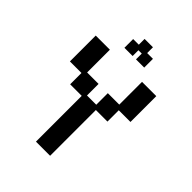

<svg xmlns="http://www.w3.org/2000/svg" viewBox="-232 -927 1056 1056"><g transform="rotate(45 296.0 -399.0)"><path d="M240 12V-344H150V-432H60V-633H170V-456H259V-366H331V-456H420V-633H531V-432H440V-344H350V12ZM219 -697V-765H263V-810H328V-765H373V-697H309V-742H283V-697Z"/></g></svg>

Font: Pixelify Sans Medium
Style: Regular
Weight: 500
Designer: Stefie Justprince
Foundry: Typecalism Foundryline
Version: Version 1.000;February 13, 2025;FontCreator 15.0.0.3015 64-b